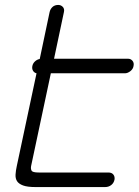

<svg xmlns="http://www.w3.org/2000/svg" viewBox="-20 -758 562 778"><path d="M419 -59Q433 -59 439.5 -50.5Q446 -42 444 -30Q441 -16 430.5 -8Q420 0 406 0H124Q91 0 73.5 -6.5Q56 -13 49 -24Q42 -35 43 -51Q44 -67 48 -85L128 -461Q119 -463 114 -471Q109 -479 111 -490Q113 -501 121.5 -509Q130 -517 141 -519L181 -709Q184 -722 193 -730Q202 -738 216 -738Q227 -738 234.5 -730Q242 -722 239 -709L199 -520H499Q510 -520 517 -511.5Q524 -503 521 -490Q519 -478 508 -469.5Q497 -461 486 -461H186L106 -85Q104 -74 108 -66.5Q112 -59 137 -59Z"/></svg>

Font: VDS
Style: Thin Italic
Weight: 100
Width: 0
Designer: artmaker
Foundry: artmaker
Version: Version 1.000 2012 initial release